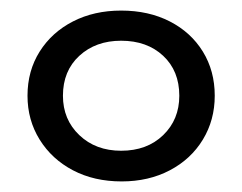

<svg xmlns="http://www.w3.org/2000/svg" viewBox="-20 -767 458 363"><path d="M210 -424Q158 -424 118 -445Q78 -466 55 -503Q32 -540 32 -586Q32 -633 55 -669.5Q78 -706 118 -726.5Q158 -747 209 -747Q261 -747 301 -726.5Q341 -706 363.5 -669.5Q386 -633 386 -586Q386 -540 363.5 -503Q341 -466 301 -445Q261 -424 210 -424ZM209 -482Q258 -482 288.5 -511.5Q319 -541 319 -586Q319 -633 288.5 -661.5Q258 -690 209 -690Q161 -690 130 -661.5Q99 -633 99 -586Q99 -541 130 -511.5Q161 -482 209 -482Z"/></svg>

Font: Montserrat Z Med
Style: Regular
Weight: 500
Designer: Julieta Ulanovsky
Foundry: Julieta Ulanovsky
Version: Version 8.000